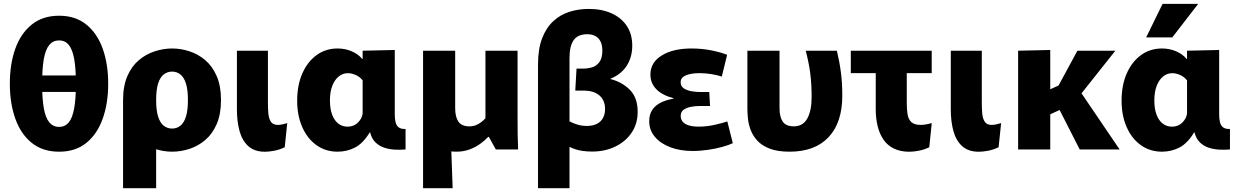

<svg xmlns="http://www.w3.org/2000/svg" viewBox="-20 -787 6536 1011"><path d="M291.2 11.8Q205.3 11.8 147.6 -34.3Q89.8 -80.5 60.8 -161.7Q31.8 -242.8 31.8 -346.2Q31.8 -450.3 60.8 -531.1Q89.8 -611.8 147.6 -658Q205.3 -704.2 291.2 -704.2Q377 -704.2 434.3 -658Q491.7 -611.8 520.7 -531.1Q549.7 -450.3 549.7 -346.2Q549.7 -242.8 520.7 -161.7Q491.7 -80.5 434.3 -34.3Q377 11.8 291.2 11.8ZM291.2 -118.8Q322.8 -118.8 342.2 -142.6Q361.5 -166.3 370.6 -216.6Q379.7 -266.8 379.7 -346.2Q379.7 -426.3 370.6 -476.6Q361.5 -526.8 342.2 -550.6Q322.8 -574.3 291.2 -574.3Q259.5 -574.3 239.7 -550.6Q219.8 -526.8 210.8 -476.6Q201.8 -426.3 201.8 -346.2Q201.8 -266.8 210.8 -216.6Q219.8 -166.3 239.7 -142.6Q259.5 -118.8 291.2 -118.8ZM151.7 -389.5H425.2V-302.8H151.7Z M886.2 11.7Q840.7 11.7 794.8 -3.2Q749 -18 711.1 -49.8Q673.2 -81.7 650.6 -133.8Q628 -186 628 -260Q628 -334 650.6 -386.2Q673.2 -438.3 711.1 -470.2Q749 -502 794.8 -516.8Q840.7 -531.7 886.2 -531.7Q932.7 -531.7 978 -516.8Q1023.3 -502 1060.9 -470.2Q1098.5 -438.3 1121.1 -386.2Q1143.7 -334 1143.7 -260Q1143.7 -186 1121.1 -133.8Q1098.5 -81.7 1060.9 -49.8Q1023.3 -18 978 -3.2Q932.7 11.7 886.2 11.7ZM628 204V-260H802.2V204ZM886.2 -110Q911.2 -110 930.1 -125.2Q949 -140.5 959.3 -173.3Q969.5 -206.2 969.5 -260Q969.5 -314 959.3 -346.8Q949 -379.5 930.1 -394.8Q911.2 -410 886.2 -410Q861.2 -410 841.9 -394.8Q822.7 -379.5 812.4 -346.8Q802.2 -314 802.2 -260Q802.2 -206.2 812.4 -173.3Q822.7 -140.5 841.9 -125.2Q861.2 -110 886.2 -110Z M1479.3 -11.7Q1452.8 1.2 1424.8 6.6Q1396.8 12 1375.5 12Q1320.3 12 1287.8 -17.1Q1255.3 -46.2 1241.4 -96.6Q1227.5 -147 1227.5 -210.5V-520H1390.8V-244.7Q1390.8 -217.2 1393 -190.2Q1395.2 -163.3 1406.2 -146.3Q1417.2 -129.3 1442.7 -129.3Q1453.7 -129.3 1467.3 -132.2Q1481 -135.2 1492.5 -138.8Z M1757.8 11.7Q1694.5 11.7 1646.5 -22.6Q1598.5 -56.8 1571.7 -117.6Q1544.8 -178.3 1544.8 -256.5Q1544.8 -338.3 1571.8 -399.9Q1598.8 -461.5 1646.7 -496.6Q1694.5 -531.7 1757.8 -531.7Q1798.2 -531.7 1832.8 -516.5Q1867.5 -501.3 1887.5 -476.3H1889.5V-520L2058.7 -523.8V-184.7Q2058.7 -161.7 2062.8 -143.8Q2067 -126 2079.3 -116.5Q2091.7 -107 2115.5 -107.8V0Q2088.7 2.5 2059.2 0.9Q2029.8 -0.7 2003.4 -9.3Q1977 -18 1957.2 -37.2Q1937.3 -56.3 1928.8 -89.8H1926.8Q1891.8 -32 1849.4 -10.2Q1807 11.7 1757.8 11.7ZM1809.8 -120Q1843 -120 1864.7 -141.6Q1886.3 -163.2 1889.5 -189V-363.7Q1874.8 -382.7 1852.8 -392.2Q1830.8 -401.7 1812 -401.7Q1785 -401.7 1763.5 -384.3Q1742 -366.8 1729.7 -335Q1717.3 -303.2 1717.3 -258.2Q1717.3 -212.5 1729.6 -181.5Q1741.8 -150.5 1762.8 -135.2Q1783.8 -120 1809.8 -120Z M2384 11.7Q2316.2 11.7 2277.5 -18.8Q2238.8 -49.3 2223.3 -101Q2207.7 -152.7 2207.7 -215.5V-520H2376.8V-216.7Q2376.8 -171.3 2393.9 -146.5Q2411 -121.7 2451.2 -121.7Q2470.2 -121.7 2485.6 -127.7Q2501 -133.8 2513.7 -143.7Q2526.3 -153.5 2536.2 -164V-520H2705.3V-172.5Q2705.3 -123.2 2705.8 -80.2Q2706.3 -37.2 2708.2 0H2590.8L2554.5 -65.8H2550.2Q2533.7 -47.8 2508.8 -29.8Q2484 -11.7 2452.3 0Q2420.5 11.7 2384 11.7ZM2207.7 204V-263H2346.8L2363.5 204Z M2813 204V-448.2Q2813 -529 2834.5 -585Q2856 -641 2893.1 -675.3Q2930.2 -709.7 2978.2 -724.8Q3026.2 -740 3079.3 -740Q3149.3 -740 3200.7 -716.6Q3252.2 -693.2 3280.7 -650.2Q3309.2 -607.2 3309.2 -546.5Q3309.2 -486.2 3280.1 -440.8Q3251 -395.5 3194.8 -372.7V-370.7Q3255.5 -355.2 3296.6 -314Q3337.7 -272.8 3337.7 -198.3Q3337.7 -135 3305.8 -88.2Q3274 -41.3 3219.9 -15.2Q3165.8 11 3098.8 11Q3044.5 11 3008 -1.5Q2971.5 -14 2942.8 -36.7Q2914.2 -59.5 2882.3 -89.8L2904.7 -194.7Q2926.2 -180.2 2952.2 -163.3Q2978.2 -146.5 3007.8 -135.2Q3037.5 -123.8 3069 -123.8Q3101.8 -123.8 3123.4 -135Q3145 -146.2 3155.5 -166.5Q3166 -186.8 3166 -212.5Q3166 -237.3 3157.7 -255.7Q3149.3 -274 3134.3 -286.1Q3119.3 -298.2 3098.9 -304.1Q3078.5 -310 3054.3 -310H3009.2L3015.8 -425.7H3049.8Q3073 -425.7 3096.6 -432.2Q3120.2 -438.8 3135.9 -459.6Q3151.7 -480.3 3151.7 -520.7Q3151.7 -550.2 3141.9 -569.1Q3132.2 -588 3114.5 -597.4Q3096.8 -606.8 3072.7 -606.8Q3022.2 -606.8 3000.5 -575.3Q2978.8 -543.8 2978.8 -482.3V204Z M3626.3 8Q3562.2 8 3510.4 -11.3Q3458.7 -30.7 3428.6 -66.2Q3398.5 -101.8 3398.5 -149Q3398.5 -184 3414.5 -208.2Q3430.5 -232.3 3459.5 -246.7Q3488.5 -261 3526.8 -267.7V-269.7Q3466.5 -285.7 3435.7 -317.5Q3404.8 -349.3 3404.8 -394.3Q3404.8 -458 3464.3 -494.8Q3523.7 -531.7 3621 -531.7Q3676.3 -531.7 3726.4 -521.6Q3776.5 -511.5 3808.7 -498.3L3780.7 -383.8Q3757.2 -391.8 3725.6 -396.8Q3694 -401.8 3663.7 -401.8Q3617.8 -401.8 3590.9 -390Q3564 -378.2 3564 -354.3Q3564 -332.3 3581.7 -321Q3599.5 -309.7 3623.8 -306.1Q3648.2 -302.5 3667 -302.5H3714.7L3718.8 -228.7H3662Q3641.3 -228.7 3618.7 -224.6Q3596.2 -220.5 3580.2 -209.3Q3564.3 -198.2 3564.3 -176.5Q3564.3 -158.3 3575.3 -145.6Q3586.3 -132.8 3607.7 -126.5Q3629.2 -120.2 3658.8 -120.2Q3699.7 -120.2 3741.3 -129.2Q3783 -138.3 3809.8 -147.7L3838.7 -33Q3818.8 -23.5 3784.8 -13.9Q3750.8 -4.3 3709.3 1.8Q3667.8 8 3626.3 8Z M4137.7 11.7Q4271.3 11.7 4343.2 -65Q4415.2 -141.7 4415.2 -283.3Q4415.2 -350.8 4407.7 -407.3Q4400.3 -463.8 4386.7 -520H4222.5Q4238.8 -458.7 4246.3 -402.3Q4253.7 -346 4253.7 -275Q4253.7 -204.7 4231 -163.2Q4208.3 -121.7 4159.3 -121.7Q4119 -121.7 4101.8 -146.4Q4084.7 -171.2 4084.7 -216.7V-520H3915.5V-215.5Q3915.5 -192.5 3918.4 -162.7Q3921.3 -133 3932.9 -102.3Q3944.5 -71.7 3968.3 -45.8Q3992.2 -20 4033.2 -4.2Q4074.2 11.7 4137.7 11.7Z M4768.5 12Q4721 12 4686.8 -4.8Q4652.7 -21.7 4631.9 -51.9Q4611.2 -82.2 4601.3 -122.9Q4591.3 -163.7 4591.3 -210.7V-520H4754.7V-244.8Q4754.7 -212.2 4758.7 -186Q4762.7 -159.8 4778.3 -144.6Q4794 -129.3 4828.3 -129.3Q4839.8 -129.3 4854.8 -131.8Q4869.8 -134.3 4886.3 -138.8L4873.2 -11.7Q4846.7 1.2 4818.5 6.6Q4790.3 12 4768.5 12ZM4460 -402V-520H4886V-402Z M5238.3 -11.7Q5211.8 1.2 5183.8 6.6Q5155.8 12 5134.5 12Q5079.3 12 5046.8 -17.1Q5014.3 -46.2 5000.4 -96.6Q4986.5 -147 4986.5 -210.5V-520H5149.8V-244.7Q5149.8 -217.2 5152 -190.2Q5154.2 -163.3 5165.2 -146.3Q5176.2 -129.3 5201.7 -129.3Q5212.7 -129.3 5226.3 -132.2Q5240 -135.2 5251.5 -138.8Z M5341 -520 5510.2 -523.8V-316.8L5587.2 -352L5533.2 -298.3L5653.2 -520H5853L5644.5 -257.3L5643.8 -341.3L5875.5 0H5665.3L5526.7 -272.3L5602.2 -227.3L5510.2 -185.2V0H5341Z M6098.8 11.7Q6035.5 11.7 5987.5 -22.6Q5939.5 -56.8 5912.7 -117.6Q5885.8 -178.3 5885.8 -256.5Q5885.8 -338.3 5912.8 -399.9Q5939.8 -461.5 5987.7 -496.6Q6035.5 -531.7 6098.8 -531.7Q6139.2 -531.7 6173.8 -516.5Q6208.5 -501.3 6228.5 -476.3H6230.5V-520L6399.7 -523.8V-184.7Q6399.7 -161.7 6403.8 -143.8Q6408 -126 6420.3 -116.5Q6432.7 -107 6456.5 -107.8V0Q6429.7 2.5 6400.2 0.9Q6370.8 -0.7 6344.4 -9.3Q6318 -18 6298.2 -37.2Q6278.3 -56.3 6269.8 -89.8H6267.8Q6232.8 -32 6190.4 -10.2Q6148 11.7 6098.8 11.7ZM6150.8 -120Q6184 -120 6205.7 -141.6Q6227.3 -163.2 6230.5 -189V-363.7Q6215.8 -382.7 6193.8 -392.2Q6171.8 -401.7 6153 -401.7Q6126 -401.7 6104.5 -384.3Q6083 -366.8 6070.7 -335Q6058.3 -303.2 6058.3 -258.2Q6058.3 -212.5 6070.6 -181.5Q6082.8 -150.5 6103.8 -135.2Q6124.8 -120 6150.8 -120ZM6015.2 -590 6101.8 -766.7H6289.3L6152.7 -590Z"/></svg>

Font: Murecho Thin
Style: Regular
Weight: 100
Designer: Neil Summerour
Foundry: Positype
Version: Version 1.010